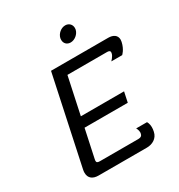

<svg xmlns="http://www.w3.org/2000/svg" viewBox="-194 -962 1015 1090"><g transform="rotate(-30 314.0 -416.5)"><path d="M435 -783.3C435.8 -786.7 435.8 -790 435.8 -793.3C435.8 -815.8 419.2 -833.3 395 -833.3C367.5 -833.3 340.8 -810.8 335 -783.3C334.2 -780 334.2 -776.7 334.2 -772.5C334.2 -750 350 -733.3 374.2 -733.3C401.7 -733.3 429.2 -755.8 435 -783.3ZM133.3 0H450C485.8 0 520.8 -18.3 529.2 -58.3C531.7 -69.2 532.5 -78.3 532.5 -85.8C532.5 -112.5 522.5 -125 522.5 -125H451.7C451.7 -125 460.8 -110 460.8 -95C460.8 -92.5 460.8 -90 460 -87.5C457.5 -75 451.7 -66.7 430.8 -66.7H180.8C165.8 -66.7 159.2 -70 159.2 -80.8C159.2 -84.2 160 -87.5 160.8 -91.7L200 -275H483.3L497.5 -341.7H214.2L265.8 -583.3H524.2C545 -583.3 547.5 -575 544.2 -562.5C540.8 -545.8 520 -525 520 -525H590.8C590.8 -525 615.8 -545.8 625.8 -591.7C626.7 -596.7 627.5 -601.7 627.5 -605.8C627.5 -635.8 603.3 -650 571.7 -650H196.7L74.2 -75C72.5 -67.5 71.7 -60 71.7 -53.3C71.7 -16.7 96.7 0 133.3 0Z"/></g></svg>

Font: BoonHome
Style: Book Oblique
Weight: 400
Italic angle: -12°
Designer: Sungsit Sawaiwan
Foundry: Sungsit Sawaiwan
Version: Version 0.2